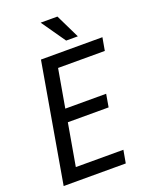

<svg xmlns="http://www.w3.org/2000/svg" viewBox="-165 -992 844 1078"><g transform="rotate(-20 257.0 -453.0)"><path d="M315.9 -762.7H385.7L315.9 -906.2H215.8ZM168 -328.6H411.6L424.8 -405.3H180.7L220.7 -633.8H500L513.7 -710.9H146.5L23.4 0H394.5L408.2 -76.7H124Z"/></g></svg>

Font: Roboto Condensed
Style: Italic
Weight: 400
Designer: Google
Version: Version 1.000;PS 001.000;hotconv 1.0.88;makeotf.lib2.5.64775